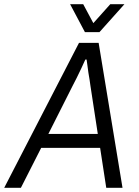

<svg xmlns="http://www.w3.org/2000/svg" viewBox="-52 -889 659 909"><path d="M-32 0 322 -686H415L528 0H451L422 -189H143L47 0ZM177 -255H411L376 -484Q375 -496 372 -512Q369 -528 366.5 -545Q364 -562 362 -578.5Q360 -595 358 -607H352Q344 -589 333 -565.5Q322 -542 311 -520Q300 -498 292 -483ZM537 -869 419 -737H350L280 -869H342L403 -755H368L470 -869Z"/></svg>

Font: Archivo SemiCondensed Light
Style: Italic
Weight: 300
Width: 4
Italic angle: -10°
Designer: Hector Gatti
Foundry: Omnibus-Type
Version: Version 2.001